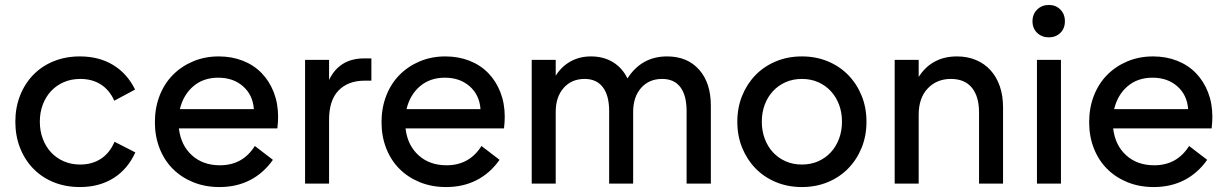

<svg xmlns="http://www.w3.org/2000/svg" viewBox="-20 -742 4958 776"><path d="M42 -250Q42 -307 61 -355.5Q80 -404 114.5 -439.5Q149 -475 197 -494.5Q245 -514 303 -514Q380 -514 437 -479.5Q494 -445 526 -380L442 -335Q422 -379 387 -401Q352 -423 305 -423Q268 -423 238 -410Q208 -397 186.5 -374Q165 -351 153 -319.5Q141 -288 141 -250Q141 -213 153 -181Q165 -149 186.5 -126Q208 -103 238 -90Q268 -77 304 -77Q352 -77 387.5 -100Q423 -123 443 -169L527 -126Q496 -58 438.5 -22Q381 14 303 14Q245 14 197 -5.5Q149 -25 114.5 -60.5Q80 -96 61 -144.5Q42 -193 42 -250Z M867 14Q809 14 761 -5.5Q713 -25 678.5 -59.5Q644 -94 625 -142.5Q606 -191 606 -248Q606 -306 625 -355Q644 -404 678.5 -439Q713 -474 760.5 -494Q808 -514 864 -514Q917 -514 961.5 -496.5Q1006 -479 1037.5 -446.5Q1069 -414 1086.5 -369Q1104 -324 1104 -270Q1104 -249 1101 -223H703Q711 -155 755.5 -114.5Q800 -74 869 -74Q961 -74 1010 -152L1083 -96Q1045 -42 990.5 -14Q936 14 867 14ZM862 -428Q802 -428 761.5 -393.5Q721 -359 707 -301H1006Q1002 -358 962.5 -393Q923 -428 862 -428Z M1213 -500H1310V-419Q1352 -506 1452 -506H1481V-416H1454Q1387 -416 1348.5 -376.5Q1310 -337 1310 -258V0H1213Z M1783 14Q1725 14 1677 -5.5Q1629 -25 1594.5 -59.5Q1560 -94 1541 -142.5Q1522 -191 1522 -248Q1522 -306 1541 -355Q1560 -404 1594.5 -439Q1629 -474 1676.5 -494Q1724 -514 1780 -514Q1833 -514 1877.5 -496.5Q1922 -479 1953.5 -446.5Q1985 -414 2002.5 -369Q2020 -324 2020 -270Q2020 -249 2017 -223H1619Q1627 -155 1671.5 -114.5Q1716 -74 1785 -74Q1877 -74 1926 -152L1999 -96Q1961 -42 1906.5 -14Q1852 14 1783 14ZM1778 -428Q1718 -428 1677.5 -393.5Q1637 -359 1623 -301H1922Q1918 -358 1878.5 -393Q1839 -428 1778 -428Z M2442 -293Q2442 -356 2416.5 -389.5Q2391 -423 2343 -423Q2290 -423 2258 -386.5Q2226 -350 2226 -290V0H2129V-500H2226V-436Q2250 -474 2286.5 -494Q2323 -514 2368 -514Q2419 -514 2457 -491Q2495 -468 2516 -425Q2573 -514 2676 -514Q2758 -514 2805.5 -460.5Q2853 -407 2853 -315V0H2755V-293Q2755 -356 2730 -389.5Q2705 -423 2656 -423Q2603 -423 2571 -386.5Q2539 -350 2539 -290V0H2442Z M3221 14Q3164 14 3116 -6Q3068 -26 3033.5 -61.5Q2999 -97 2979.5 -145Q2960 -193 2960 -250Q2960 -307 2979.5 -355Q2999 -403 3033.5 -438.5Q3068 -474 3116 -494Q3164 -514 3221 -514Q3278 -514 3326 -494Q3374 -474 3408.5 -438.5Q3443 -403 3462.5 -355Q3482 -307 3482 -250Q3482 -193 3462.5 -145Q3443 -97 3408.5 -61.5Q3374 -26 3326 -6Q3278 14 3221 14ZM3221 -77Q3257 -77 3286.5 -90Q3316 -103 3337.5 -126Q3359 -149 3371 -181Q3383 -213 3383 -250Q3383 -288 3371 -319.5Q3359 -351 3337.5 -374Q3316 -397 3286.5 -410Q3257 -423 3221 -423Q3185 -423 3155.5 -410Q3126 -397 3104.5 -374Q3083 -351 3071 -319.5Q3059 -288 3059 -250Q3059 -213 3071 -181Q3083 -149 3104.5 -126Q3126 -103 3155.5 -90Q3185 -77 3221 -77Z M3937 -287Q3937 -352 3908 -387.5Q3879 -423 3823 -423Q3766 -423 3729.5 -384.5Q3693 -346 3693 -278V0H3596V-500H3693V-431Q3746 -514 3848 -514Q3890 -514 3924.5 -499.5Q3959 -485 3983.5 -458Q4008 -431 4021 -393Q4034 -355 4034 -308V0H3937Z M4171 -500H4268V0H4171ZM4219 -591Q4191 -591 4172 -609Q4153 -627 4153 -656Q4153 -685 4172 -703.5Q4191 -722 4219 -722Q4247 -722 4265.5 -703.5Q4284 -685 4284 -656Q4284 -627 4265.5 -609Q4247 -591 4219 -591Z M4643 14Q4585 14 4537 -5.5Q4489 -25 4454.5 -59.5Q4420 -94 4401 -142.5Q4382 -191 4382 -248Q4382 -306 4401 -355Q4420 -404 4454.5 -439Q4489 -474 4536.5 -494Q4584 -514 4640 -514Q4693 -514 4737.5 -496.5Q4782 -479 4813.5 -446.5Q4845 -414 4862.5 -369Q4880 -324 4880 -270Q4880 -249 4877 -223H4479Q4487 -155 4531.5 -114.5Q4576 -74 4645 -74Q4737 -74 4786 -152L4859 -96Q4821 -42 4766.5 -14Q4712 14 4643 14ZM4638 -428Q4578 -428 4537.5 -393.5Q4497 -359 4483 -301H4782Q4778 -358 4738.5 -393Q4699 -428 4638 -428Z"/></svg>

Font: NT Somic Medium
Style: Regular
Weight: 500
Designer: Ravid Balaliev — lead type designer, mastering
Michael Voronin — secret advisor, marketing
Ivan Kovalenko — best boy
Foundry: NT Type
Version: Version 0.7